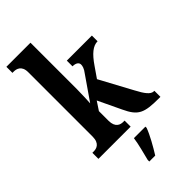

<svg xmlns="http://www.w3.org/2000/svg" viewBox="-298 -830 1121 1121"><g transform="rotate(-45 262.5 -269.5)"><path d="M13 0H279V-50H268C247 -50 212 -58 212 -116V-195L247 -248L315 -105C357 -15 391 0 513 0H525V-50H521C495 -50 473 -80 444 -135L336 -335L381 -400C422 -460 457 -489 495 -489V-536H288V-489C315 -489 331 -478 331 -461C331 -451 329 -434 307 -406L208 -263C209 -273 212 -342 212 -377V-760H13V-710H24C45 -710 81 -702 81 -648V-116C81 -58 46 -50 24 -50H13ZM212 208V221H261C288 178 325 113 340 71V61H245C239 107 222 166 212 208Z"/></g></svg>

Font: Noto Serif Khmer ExtraCondensed
Style: Bold
Weight: 700
Width: 2
Designer: Danh Hong and the Monotype Design Team
Foundry: Monotype Imaging Inc.
Version: Version 2.004